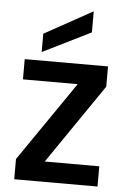

<svg xmlns="http://www.w3.org/2000/svg" viewBox="-55 -837 582 877"><g transform="rotate(5 235.5 -398.0)"><path d="M425.8 -92.8V0H43.9V-92.8L294.9 -458H43.9V-550.8H425.8V-458L175.8 -92.8ZM118.2 -589.8V-673.8L338.9 -795.9V-699.2Z"/></g></svg>

Font: PoppinsZ Medium
Style: Regular
Weight: 500
Designer: Ninad Kale (Devanagari), Jonny Pinhorn (Latin)
Foundry: Indian Type Foundry
Version: Version 3.002;FEAKit 1.0